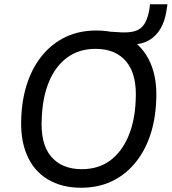

<svg xmlns="http://www.w3.org/2000/svg" viewBox="-20 -871 805 900"><path d="M360 9Q269 9 203.5 -30.5Q138 -70 106 -145Q74 -220 80 -325Q84 -414 110 -488Q136 -562 182 -616Q228 -670 290.5 -699Q353 -728 431 -728Q524 -728 588.5 -689Q653 -650 685.5 -575Q718 -500 712 -395Q708 -305 682 -231Q656 -157 610 -103Q564 -49 501.5 -20Q439 9 360 9ZM363 -78Q441 -78 495.5 -118Q550 -158 581 -230.5Q612 -303 616 -399Q623 -520 573 -581Q523 -642 428 -642Q351 -642 296 -602Q241 -562 210.5 -490Q180 -418 176 -321Q168 -199 218.5 -138.5Q269 -78 363 -78ZM526 -663 488 -723Q513 -722 529.5 -720.5Q546 -719 563 -719Q604 -719 627 -731Q650 -743 662.5 -768.5Q675 -794 681 -832L683 -851H765L760 -819Q753 -772 732.5 -737Q712 -702 679 -682.5Q646 -663 602 -663Z"/></svg>

Font: Nunitoga
Style: Medium Italic
Weight: 500
Italic angle: -9°
Designer: Vernon Adams
Foundry: Vernon Adams
Version: Version 1.0